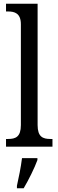

<svg xmlns="http://www.w3.org/2000/svg" viewBox="-20 -780 310 1021"><path d="M12 0H259V-41H248C208 -41 180 -52 180 -115V-760H12V-719H23C57 -719 91 -710 91 -651V-115C91 -52 63 -41 23 -41H12ZM70 208V221H106C131 179 164 113 179 71V61H97C91 110 80 163 70 208Z"/></svg>

Font: Noto Serif Bengali Condensed
Style: Regular
Weight: 400
Width: 3
Designer: Juan Bruce, Universal Thirst, Indian Type Foundry and the Monotype Design Team.
Foundry: Monotype Imaging Inc.
Version: Version 2.003